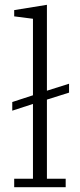

<svg xmlns="http://www.w3.org/2000/svg" viewBox="-20 -778 334 798"><path d="M39 -35H117V-346L31 -318V-354L117 -382V-700L39 -710V-736L175 -758V-401L267 -430V-393L175 -364V-35H253V0H39Z"/></svg>

Font: IBM Plex Serif Light
Style: Regular
Weight: 300
Designer: Mike Abbink, Paul van der Laan, Pieter van Rosmalen
Foundry: Bold Monday
Version: Version 3.001